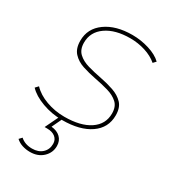

<svg xmlns="http://www.w3.org/2000/svg" viewBox="-182 -615 825 922"><g transform="rotate(30 230.0 -153.5)"><path d="M189 3Q131 3 78 -16.5Q25 -36 -3 -66L12 -82Q41 -51 89 -33.5Q137 -16 190 -16Q279 -16 330 -50Q381 -84 381 -144Q381 -182 359 -202Q337 -222 302 -232Q267 -242 227.5 -249.5Q188 -257 153 -268.5Q118 -280 96 -304Q74 -328 74 -371Q74 -439 130.5 -479.5Q187 -520 278 -520Q325 -520 370.5 -506Q416 -492 442 -467L428 -452Q400 -476 360 -488.5Q320 -501 277 -501Q194 -501 144 -466Q94 -431 94 -372Q94 -334 116 -313.5Q138 -293 173 -283Q208 -273 247.5 -265.5Q287 -258 322 -246Q357 -234 379 -211Q401 -188 401 -145Q401 -76 344 -36.5Q287 3 189 3ZM131 213Q109 213 88.5 206.5Q68 200 53 186L67 171Q92 194 132 194Q167 194 188 174.5Q209 155 209 124Q209 101 192.5 87.5Q176 74 147 74H133L171 -5H190L161 56Q193 59 211.5 77Q230 95 230 124Q230 161 202.5 187Q175 213 131 213Z"/></g></svg>

Font: Montserrat Thin
Style: Italic
Weight: 100
Italic angle: -11.3°
Designer: Julieta Ulanovsky
Foundry: Julieta Ulanovsky
Version: Version 9.000; ttfautohint (v1.8.4.7-5d5b)